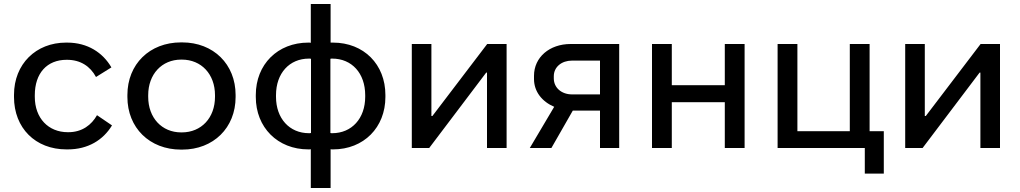

<svg xmlns="http://www.w3.org/2000/svg" viewBox="-20 -740 5102 960"><path d="M312 7H319C420 7 496 -40 540 -113L465 -164C438 -116 391 -79 322 -79H319C222 -79 154 -149 154 -256V-264C154 -374 215 -441 313 -441H315C382 -441 431 -409 460 -355L537 -403C494 -477 418 -527 316 -527H310C160 -527 50 -420 50 -266V-255C50 -100 157 7 312 7Z M885 8H891C1047 8 1158 -101 1158 -255V-265C1158 -419 1047 -528 891 -528H885C728 -528 617 -419 617 -265V-255C617 -101 728 8 885 8ZM886 -78C789 -78 721 -151 721 -256V-264C721 -369 789 -442 886 -442H889C987 -442 1055 -369 1055 -264V-256C1055 -151 987 -78 889 -78Z M1534 -720V-526C1529 -527 1526 -527 1522 -527C1368 -527 1259 -418 1259 -265V-255C1259 -103 1368 7 1522 7C1527 7 1530 7 1534 6V200H1633V6C1636 7 1640 7 1645 7C1799 7 1907 -103 1907 -255V-265C1907 -418 1799 -527 1645 -527C1642 -527 1637 -527 1633 -527V-720ZM1360 -264C1360 -374 1427 -447 1525 -447C1528 -447 1531 -447 1535 -446V-75C1531 -74 1528 -74 1525 -74C1427 -74 1360 -148 1360 -256ZM1806 -264V-256C1806 -148 1739 -74 1641 -74C1638 -74 1635 -74 1632 -75V-446C1635 -447 1638 -447 1641 -447C1739 -447 1806 -374 1806 -264Z M2039 0H2126L2411 -377H2415V0H2513V-520H2416L2142 -160H2137V-520H2039Z M2629 0H2737L2844 -187H2980V0H3076V-520H2833C2728 -520 2650 -454 2650 -361V-345C2650 -282 2690 -232 2751 -206ZM2840 -268C2788 -268 2749 -301 2749 -348V-359C2749 -405 2788 -437 2840 -437H2980V-268Z M3240 0H3339V-229H3604V0H3703V-520H3604V-314H3339V-520H3240Z M4304 128H4399V-84H4328V-520H4229V-84H3967V-520H3868V0H4304Z M4506 0H4593L4878 -377H4882V0H4980V-520H4883L4609 -160H4604V-520H4506Z"/></svg>

Font: Fixel Display Medium
Style: Regular
Weight: 500
Designer: AlfaBravo + MacPaw
Foundry: Kyrylo Tkachov, Marchela Mozhyna, Serhii Makarenko, Maria Weinstein, Zakhar Kryvoshyya
Version: Version 1.211